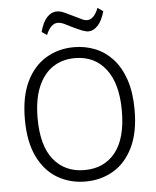

<svg xmlns="http://www.w3.org/2000/svg" viewBox="-56 -850 739 909"><g transform="rotate(-5 313.5 -396.0)"><path d="M314 11Q240.5 11 181.2 -23.8Q122 -58.5 87.5 -129.2Q53 -200 53 -307Q53 -414.5 87.2 -485.5Q121.5 -556.5 180.8 -592Q240 -627.5 314 -627.5Q367 -627.5 414 -608.8Q461 -590 497 -551Q533 -512 553.8 -451.2Q574.5 -390.5 574.5 -307Q574.5 -200 540 -129.2Q505.5 -58.5 446.5 -23.8Q387.5 11 314 11ZM314 -43.5Q407.5 -43.5 460.8 -110.2Q514 -177 514 -308Q514 -437.5 460.5 -506.5Q407 -575.5 314 -575.5Q253 -575.5 208 -545Q163 -514.5 138.2 -454.8Q113.5 -395 113.5 -307Q113.5 -176.5 167.2 -110Q221 -43.5 314 -43.5ZM390 -696Q377.5 -696 360.5 -702.5Q343.5 -709 309.5 -725.5Q290 -736 278.8 -741Q267.5 -746 260.8 -747.5Q254 -749 248 -749Q214 -749 192.5 -696L168 -712.5Q180.5 -759 201.2 -781Q222 -803 248 -803Q257 -803 265 -801Q278.5 -798 321 -776.5Q360 -757 367.5 -754Q378 -749.5 388.5 -749.5Q403 -749.5 416.8 -762.2Q430.5 -775 441.5 -803L467.5 -785Q454.5 -739.5 433.8 -717.8Q413 -696 390 -696Z"/></g></svg>

Font: Betina Sans Light
Style: Regular
Weight: 300
Designer: Jonathan Pinhorn (font) & Cristiano Sobral (main changes)
Version: Version 2.001;October 6, 2020;FontCreator 13.0.0.2681 64-bit